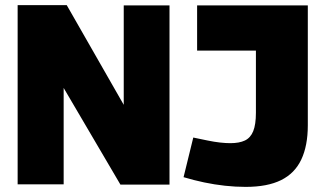

<svg xmlns="http://www.w3.org/2000/svg" viewBox="-20 -721 1267 751"><path d="M49 0V-701H241L464 -311V-700H643V1H451L229 -377V0ZM698 -28 736 -183Q765 -177 791.5 -171.5Q818 -166 840.5 -163.5Q863 -161 881 -161Q916 -161 938 -171.5Q960 -182 970.5 -208Q981 -234 981 -280V-523H751V-700H1184V-231Q1184 -151 1158.5 -97Q1133 -43 1079.5 -16.5Q1026 10 941 10Q901 10 860 5.5Q819 1 778.5 -7.5Q738 -16 698 -28Z"/></svg>

Font: Georama ExtraCondensed Thin ExtraBold
Style: Regular
Weight: 800
Version: Version 1.001